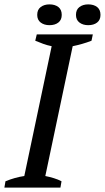

<svg xmlns="http://www.w3.org/2000/svg" viewBox="-21 -857 479 877"><path d="M255 0H-1L4 -29Q48 -47 90 -53L215 -646Q195 -650 177 -656.5Q159 -663 140 -671L147 -700H403L397 -671Q377 -663 354 -656.5Q331 -650 311 -646L186 -53Q206 -49 225.5 -43Q245 -37 260 -29ZM149 -789Q149 -813 165 -825Q181 -837 205 -837Q230 -837 245.5 -825Q261 -813 261 -789Q261 -766 245.5 -754Q230 -742 205 -742Q181 -742 165 -754Q149 -766 149 -789ZM326 -789Q326 -813 342 -825Q358 -837 382 -837Q407 -837 422.5 -825Q438 -813 438 -789Q438 -766 422.5 -754Q407 -742 382 -742Q358 -742 342 -754Q326 -766 326 -789Z"/></svg>

Font: PTSerifItalic
Style: Italic
Weight: 400
Italic angle: -12°
Designer: A.Korolkova, O.Umpeleva, V.Yefimov
Foundry: ParaType Ltd
Version: Version 1.000W OFL